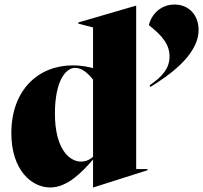

<svg xmlns="http://www.w3.org/2000/svg" viewBox="-20 -811 895 846"><path d="M201 15C277 15 340 -51 390 -108V15H391L630 -61V-66H580V-786H579L325 -712V-707L390 -690V-511C365 -517 337 -523 301 -523C150 -523 30 -416 30 -224C30 -62 119 15 201 15ZM222 -310C222 -454 269 -512 311 -512C341 -512 367 -489 390 -460V-120C380 -111 362 -99 337 -99C283 -99 222 -159 222 -310ZM636 -700C698 -652 727 -613 727 -562C727 -510 695 -473 639 -435L643 -428C708 -469 855 -562 855 -679C855 -746 811 -791 749 -791C686 -791 646 -745 636 -700Z"/></svg>

Font: Nyght Serif Dark
Style: Regular
Weight: 800
Designer: Maksym Kobuzan
Version: Version 0.410;Glyphs 3.1.2 (3151)